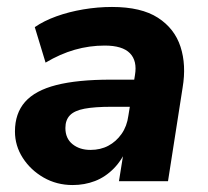

<svg xmlns="http://www.w3.org/2000/svg" viewBox="-20 -521 597 552"><path d="M189 11Q143 11 105.5 -10.5Q68 -32 45.5 -67Q23 -102 23 -143Q23 -195 52 -228Q81 -261 142 -276.5Q203 -292 298 -292H377L365 -214H301Q252 -214 223 -208.5Q194 -203 181 -189.5Q168 -176 168 -153Q168 -123 188.5 -106.5Q209 -90 240 -90Q269 -90 291.5 -102Q314 -114 329.5 -136Q345 -158 349 -188L368 -305Q375 -346 353.5 -368Q332 -390 281 -390Q237 -390 195 -378Q153 -366 111 -341L80 -443Q106 -461 142 -474Q178 -487 219.5 -494Q261 -501 302 -501Q386 -501 434 -470Q482 -439 499 -386.5Q516 -334 505 -269L463 0H322L338 -100H347Q332 -62 307.5 -37Q283 -12 253 -0.5Q223 11 189 11Z"/></svg>

Font: Nunito Sans 12pt ExtraBold
Style: Italic
Weight: 800
Italic angle: -9°
Designer: Vernon Adams
Foundry: Vernon Adams
Version: Version 3.101;gftools[0.9.27]